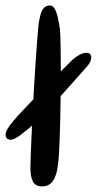

<svg xmlns="http://www.w3.org/2000/svg" viewBox="-24 -654 375 704"><path d="M15 -141.5Q9.5 -141.5 5.2 -143.8Q1 -146 -1.2 -150.2Q-3.5 -154.5 -3.5 -160.5Q-3.5 -170 4.8 -183.2Q13 -196.5 27.5 -213.5Q42 -230.5 61 -250.5Q84.5 -275.5 109 -301Q133.5 -326.5 157.5 -350.8Q181.5 -375 203.5 -396.8Q225.5 -418.5 243.5 -436.5Q258.5 -449 270.8 -454.8Q283 -460.5 294 -460.5Q302.5 -460.5 306.5 -455.5Q310.5 -450.5 310.5 -442.5Q310.5 -438.5 309.5 -435Q308.5 -431.5 307 -427.8Q305.5 -424 303 -420.5Q300.5 -417 297.5 -413Q286 -400 263 -374Q240 -348 211.5 -316.2Q183 -284.5 153.8 -253.8Q124.5 -223 101 -200Q77.5 -179 52.8 -160.2Q28 -141.5 15 -141.5ZM130.5 29.5Q106 29.5 96.8 11.8Q87.5 -6 87.5 -38Q87.5 -50 88.5 -78Q89.5 -106 91.2 -145.5Q93 -185 95.2 -230.8Q97.5 -276.5 100.2 -324.5Q103 -372.5 106 -417.8Q109 -463 112 -501.5Q115 -540 117.5 -566Q124 -607 133.2 -620.5Q142.5 -634 158.5 -634Q170 -634 177.2 -620.5Q184.5 -607 188.8 -586.5Q193 -566 196 -545Q197.5 -522.5 198.2 -485.2Q199 -448 199 -403Q199 -358 198.5 -311.5Q198 -265 197 -222Q196 -179 194.8 -145.2Q193.5 -111.5 192.5 -94Q191 -64.5 187.5 -41.8Q184 -19 177 -3.2Q170 12.5 158.8 21Q147.5 29.5 130.5 29.5Z"/></svg>

Font: Gluten Light
Style: Regular
Weight: 300
Designer: Tyler Finck
Foundry: Etcetera Type Company
Version: Version 1.300